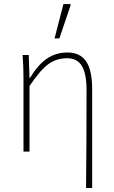

<svg xmlns="http://www.w3.org/2000/svg" viewBox="-20 -750 564 950"><path d="M405.8 180.2Q408.2 -21 408.2 -304.2Q408.2 -384.8 385.3 -423.3Q362.3 -461.9 312 -461.9Q259.8 -461.9 219.2 -432.6Q178.7 -403.3 126 -324.2V0H96.2V-359.9Q96.2 -424.3 91.8 -478H122.1L126 -363.8H127.9Q169.4 -431.6 213.4 -460.9Q257.3 -490.2 314 -490.2Q377 -490.2 406.5 -445.8Q436 -401.4 436 -308.1V180.2ZM250 -560.1 293.9 -730H328.1L330.1 -726.1L273.9 -560.1Z"/></svg>

Font: Source Sans 3 ExtraLight
Style: Regular
Weight: 200
Designer: Paul D. Hunt
Foundry: Adobe
Version: Version 3.052;hotconv 1.1.0;makeotfexe 2.6.0